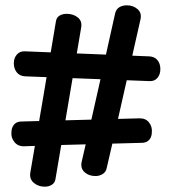

<svg xmlns="http://www.w3.org/2000/svg" viewBox="-20 -714 649 722"><path d="M190 -632Q192 -648 203.5 -655Q215 -662 231 -662Q256 -662 273 -648Q290 -634 285 -609Q261 -466 237 -326Q213 -186 189 -43Q187 -27 175.5 -19.5Q164 -12 148 -12Q124 -12 107 -26.5Q90 -41 94 -65Q119 -208 142.5 -348.5Q166 -489 190 -632ZM413 -664Q417 -680 429 -687Q441 -694 457 -694Q481 -694 497.5 -679.5Q514 -665 508 -640Q476 -500 445 -361Q414 -222 381 -81Q378 -67 366 -59.5Q354 -52 339 -52Q314 -52 298 -66.5Q282 -81 287 -105Q320 -247 351 -385.5Q382 -524 413 -664ZM74 -427Q54 -428 43 -442Q32 -456 32 -476Q32 -496 43.5 -509Q55 -522 74 -521L542 -502Q561 -501 572 -488Q583 -475 583 -454Q583 -434 572 -421Q561 -408 542 -409ZM72 -164Q48 -163 34.5 -179.5Q21 -196 23 -216Q23 -233 32 -244.5Q41 -256 58 -257L503 -269Q527 -270 540 -254Q553 -238 551 -216Q551 -207 547.5 -198.5Q544 -190 536.5 -184Q529 -178 516 -177Q444 -175 369 -173Q294 -171 219 -169Q144 -167 72 -164Z"/></svg>

Font: Playpen Sans Medium
Style: Regular
Weight: 500
Designer: Laura Meseguer, Veronika Burian, José Scaglione
Foundry: TypeTogether
Version: Version 1.001